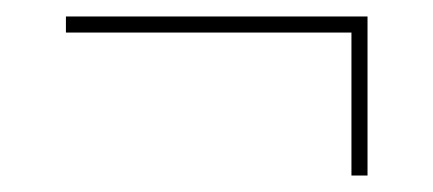

<svg xmlns="http://www.w3.org/2000/svg" viewBox="-20 -416 526 233"><path d="M406.5 -203V-376.5H60V-396H426V-203Z"/></svg>

Font: Bodoni Moda Black
Style: Italic
Weight: 900
Italic angle: -13°
Version: Version 2.005